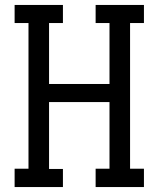

<svg xmlns="http://www.w3.org/2000/svg" viewBox="-20 -755 640 775"><path d="M234 0H39V-74H95V-662H39V-735H234V-662H178V-416H422V-662H366V-735H561V-662H505V-74H561V0H366V-74H422V-343H178V-73H234Z"/></svg>

Font: Iosevka HT Extended
Style: Regular
Weight: 400
Width: 7
Monospace: yes
Designer: Belleve Invis
Foundry: Belleve Invis
Version: Version 32.3.0; ttfautohint (v1.8.4)